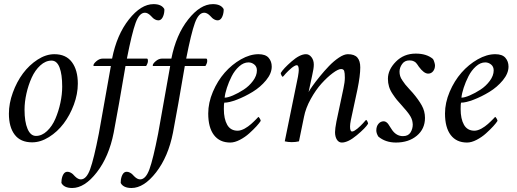

<svg xmlns="http://www.w3.org/2000/svg" viewBox="-20 -689 2521 936"><path d="M231.4 -393.6Q202.1 -393.6 176.5 -370.1Q150.9 -346.7 134.5 -310.5Q118.2 -274.4 108.9 -233.2Q99.6 -191.9 99.6 -154.3Q99.6 -95.2 114.3 -60.8Q128.9 -26.4 155.3 -26.4Q184.1 -26.4 209.2 -50Q234.4 -73.7 250 -110.1Q265.6 -146.5 274.4 -187.7Q283.2 -229 283.2 -266.6Q283.2 -326.7 270.3 -360.1Q257.3 -393.6 231.4 -393.6ZM245.1 -424.8Q301.8 -424.8 330.6 -386Q359.4 -347.2 359.4 -281.2Q359.4 -231 340.1 -179Q320.8 -127 290.3 -86.7Q259.8 -46.4 218.8 -20.8Q177.7 4.9 136.7 4.9Q80.1 4.9 51.8 -32.2Q23.4 -69.3 23.4 -134.8Q23.4 -185.1 42.5 -237.5Q61.5 -290 92 -331.1Q122.6 -372.1 163.3 -398.4Q204.1 -424.8 245.1 -424.8Z M728.5 -668.9Q768.1 -668.9 781.2 -644.5V-635.7Q779.8 -616.7 772.2 -603.3Q764.6 -589.8 752 -589.8Q744.1 -589.8 737.1 -593.5Q730 -597.2 726.1 -600.8Q722.2 -604.5 714.8 -612.3Q700.2 -627 686.5 -627Q659.2 -627 641.1 -577.4Q623 -527.8 598.6 -403.3H696.3Q701.2 -403.3 701.2 -391.6Q701.2 -381.3 692.4 -367.2H591.8Q557.6 -165 534.2 -42Q511.2 74.7 451.9 151.1Q392.6 227.5 332 227.5Q292.5 227.5 279.3 203.1Q279.3 192.4 280.3 187.5Q282.7 170.4 289.8 159.4Q296.9 148.4 308.6 148.4Q316.4 148.4 323.5 152.1Q330.6 155.8 334.5 159.4Q338.4 163.1 345.7 170.9Q360.4 185.5 374 185.5Q401.4 185.5 419.4 136Q437.5 86.4 461.9 -38.1L520.5 -367.2H437.5Q435.5 -367.2 435.5 -370.1Q435.5 -378.4 450.2 -390.9Q464.8 -403.3 480.5 -403.3H526.4Q549.3 -519.5 608.4 -594.2Q667.5 -668.9 728.5 -668.9Z M1017.6 -668.9Q1057.1 -668.9 1070.3 -644.5V-635.7Q1068.8 -616.7 1061.3 -603.3Q1053.7 -589.8 1041 -589.8Q1033.2 -589.8 1026.1 -593.5Q1019 -597.2 1015.1 -600.8Q1011.2 -604.5 1003.9 -612.3Q989.3 -627 975.6 -627Q948.2 -627 930.2 -577.4Q912.1 -527.8 887.7 -403.3H985.4Q990.2 -403.3 990.2 -391.6Q990.2 -381.3 981.4 -367.2H880.9Q846.7 -165 823.2 -42Q800.3 74.7 741 151.1Q681.6 227.5 621.1 227.5Q581.5 227.5 568.4 203.1Q568.4 192.4 569.3 187.5Q571.8 170.4 578.9 159.4Q585.9 148.4 597.7 148.4Q605.5 148.4 612.5 152.1Q619.6 155.8 623.5 159.4Q627.4 163.1 634.8 170.9Q649.4 185.5 663.1 185.5Q690.4 185.5 708.5 136Q726.6 86.4 751 -38.1L809.6 -367.2H726.6Q724.6 -367.2 724.6 -370.1Q724.6 -378.4 739.3 -390.9Q753.9 -403.3 769.5 -403.3H815.4Q838.4 -519.5 897.5 -594.2Q956.5 -668.9 1017.6 -668.9Z M1240.2 -424.8Q1274.4 -424.8 1289.6 -407.2Q1304.7 -389.6 1304.7 -364.3Q1304.7 -331.1 1277.1 -297.6Q1249.5 -264.2 1211.4 -241Q1173.3 -217.8 1135 -203.1Q1096.7 -188.5 1073.2 -188.5Q1071.3 -182.6 1071.3 -157.2Q1071.3 -109.4 1087.6 -80.6Q1104 -51.8 1138.7 -51.8Q1146.5 -51.8 1155.5 -54.7Q1164.6 -57.6 1172.6 -62Q1180.7 -66.4 1189.2 -72.5Q1197.8 -78.6 1204.3 -84.5Q1210.9 -90.3 1217.5 -96.7Q1224.1 -103 1228.3 -107.4Q1232.4 -111.8 1235.8 -115.2L1239.3 -119.1Q1241.7 -119.1 1246.3 -111.6Q1251 -104 1251 -99.6Q1245.1 -89.8 1230.5 -73.7Q1215.8 -57.6 1195.3 -39.1Q1174.8 -20.5 1149.4 -7.3Q1124 5.9 1102.5 5.9Q1050.8 5.9 1022.9 -30.8Q995.1 -67.4 995.1 -135.7Q995.1 -188 1017.8 -241.5Q1040.5 -294.9 1075.4 -334.7Q1110.4 -374.5 1154.5 -399.7Q1198.7 -424.8 1240.2 -424.8ZM1075.2 -212.9Q1090.3 -212.9 1116 -223.9Q1141.6 -234.9 1168 -252Q1194.3 -269 1213.4 -294.7Q1232.4 -320.3 1232.4 -345.7Q1232.4 -364.3 1219.7 -374.5Q1207 -384.8 1191.4 -384.8Q1167.5 -384.8 1145.8 -365.2Q1124 -345.7 1109.6 -317.4Q1095.2 -289.1 1086.2 -261.2Q1077.1 -233.4 1075.2 -212.9Z M1502 -322.3 1484.4 -240.2Q1488.8 -249 1502.7 -268.8Q1516.6 -288.6 1538.6 -315.7Q1560.5 -342.8 1583.7 -366.9Q1606.9 -391.1 1632.1 -408Q1657.2 -424.8 1675.8 -424.8Q1708 -424.8 1722.2 -408.4Q1736.3 -392.1 1736.3 -360.4Q1736.3 -320.3 1722.7 -253.9L1690.4 -103.5Q1686.5 -84 1686.5 -72.3Q1686.5 -47.9 1696.3 -47.9Q1701.2 -47.9 1708.3 -52Q1715.3 -56.2 1722.4 -62Q1729.5 -67.9 1737.1 -75.2Q1744.6 -82.5 1750 -88.4Q1755.4 -94.2 1759.8 -99.6L1764.6 -104.5Q1767.1 -104.5 1770.8 -97.4Q1774.4 -90.3 1774.4 -85.9Q1762.2 -65.4 1719.5 -29.8Q1676.8 5.9 1646.5 5.9Q1631.3 5.9 1622.3 -8.3Q1613.3 -22.5 1613.3 -44.9Q1613.3 -61 1620.1 -96.7L1654.3 -257.8Q1661.1 -288.6 1661.1 -310.5Q1661.1 -333 1658 -342.8Q1654.8 -352.5 1642.6 -352.5Q1628.9 -352.5 1602.3 -332.8Q1575.7 -313 1547.6 -282Q1519.5 -251 1494.9 -206.5Q1470.2 -162.1 1461.9 -119.1Q1458.5 -99.6 1437.5 0Q1421.9 3.9 1402.3 3.9Q1383.8 3.9 1368.2 0L1432.6 -315.4Q1436.5 -338.9 1436.5 -346.7Q1436.5 -371.1 1426.8 -371.1Q1421.9 -371.1 1414.8 -366.9Q1407.7 -362.8 1400.6 -356.9Q1393.6 -351.1 1386 -343.8Q1378.4 -336.4 1373 -330.6Q1367.7 -324.7 1363.3 -319.3L1358.4 -314.5Q1356 -314.5 1352.3 -321.5Q1348.6 -328.6 1348.6 -333Q1361.3 -354.5 1401.6 -389.6Q1441.9 -424.8 1471.7 -424.8Q1487.3 -424.8 1498.5 -410.2Q1509.8 -395.5 1509.8 -374Q1509.8 -355 1502 -322.3Z M2006.8 -427.7Q2060.1 -427.7 2090.8 -401.4Q2094.2 -396.5 2097.4 -386Q2100.6 -375.5 2100.6 -370.1Q2100.6 -353 2091.3 -341.6Q2082 -330.1 2067.4 -330.1Q2046.4 -330.1 2021.5 -364.3Q2021 -365.2 2017.8 -369.9Q2014.6 -374.5 2013.7 -375.7Q2012.7 -377 2009.8 -380.6Q2006.8 -384.3 2005.1 -385.5Q2003.4 -386.7 1999.8 -388.9Q1996.1 -391.1 1992.9 -392.1Q1989.7 -393.1 1985.4 -393.8Q1981 -394.5 1975.6 -394.5Q1952.6 -394.5 1940.2 -376.7Q1927.7 -358.9 1927.7 -339.8Q1927.7 -328.6 1930.7 -318.4Q1933.6 -308.1 1942.4 -295.7Q1951.2 -283.2 1955.6 -277.3Q1960 -271.5 1974.6 -255.6Q1989.3 -239.7 1992.2 -236.3Q2020.5 -203.1 2036.1 -175Q2051.8 -147 2051.8 -114.3Q2051.8 -60.5 2012 -27.3Q1972.2 5.9 1910.2 5.9Q1858.9 5.9 1824.2 -23.4Q1814.5 -39.6 1814.5 -52.7Q1814.5 -73.2 1825 -85.4Q1835.4 -97.7 1850.6 -97.7Q1857.4 -97.7 1863.5 -93.3Q1869.6 -88.9 1873 -83.7Q1876.5 -78.6 1882.8 -68.6Q1889.2 -58.6 1892.6 -53.7Q1913.6 -25.4 1944.3 -25.4Q1970.2 -25.4 1981.2 -43.2Q1992.2 -61 1992.2 -82Q1992.2 -86.9 1991.2 -92Q1990.2 -97.2 1989.5 -101.3Q1988.8 -105.5 1986.1 -111.1Q1983.4 -116.7 1981.9 -119.9Q1980.5 -123 1976.3 -128.9Q1972.2 -134.8 1970.5 -137.2Q1968.8 -139.6 1963.4 -146.2Q1958 -152.8 1956.5 -154.5Q1955.1 -156.2 1948.7 -163.3Q1942.4 -170.4 1941.4 -171.9Q1923.3 -191.9 1915 -201.9Q1906.7 -211.9 1894.3 -230.5Q1881.8 -249 1876.5 -266.8Q1871.1 -284.7 1871.1 -304.7Q1871.1 -349.1 1909.9 -388.4Q1948.7 -427.7 2006.8 -427.7Z M2394.5 -424.8Q2428.7 -424.8 2443.8 -407.2Q2459 -389.6 2459 -364.3Q2459 -331.1 2431.4 -297.6Q2403.8 -264.2 2365.7 -241Q2327.6 -217.8 2289.3 -203.1Q2251 -188.5 2227.5 -188.5Q2225.6 -182.6 2225.6 -157.2Q2225.6 -109.4 2241.9 -80.6Q2258.3 -51.8 2293 -51.8Q2300.8 -51.8 2309.8 -54.7Q2318.8 -57.6 2326.9 -62Q2335 -66.4 2343.5 -72.5Q2352.1 -78.6 2358.6 -84.5Q2365.2 -90.3 2371.8 -96.7Q2378.4 -103 2382.6 -107.4Q2386.7 -111.8 2390.1 -115.2L2393.6 -119.1Q2396 -119.1 2400.6 -111.6Q2405.3 -104 2405.3 -99.6Q2399.4 -89.8 2384.8 -73.7Q2370.1 -57.6 2349.6 -39.1Q2329.1 -20.5 2303.7 -7.3Q2278.3 5.9 2256.8 5.9Q2205.1 5.9 2177.2 -30.8Q2149.4 -67.4 2149.4 -135.7Q2149.4 -188 2172.1 -241.5Q2194.8 -294.9 2229.7 -334.7Q2264.6 -374.5 2308.8 -399.7Q2353 -424.8 2394.5 -424.8ZM2229.5 -212.9Q2244.6 -212.9 2270.3 -223.9Q2295.9 -234.9 2322.3 -252Q2348.6 -269 2367.7 -294.7Q2386.7 -320.3 2386.7 -345.7Q2386.7 -364.3 2374 -374.5Q2361.3 -384.8 2345.7 -384.8Q2321.8 -384.8 2300 -365.2Q2278.3 -345.7 2263.9 -317.4Q2249.5 -289.1 2240.5 -261.2Q2231.4 -233.4 2229.5 -212.9Z"/></svg>

Font: Crimson
Style: Italic
Weight: 400
Italic angle: -11°
Version: Version 0.8